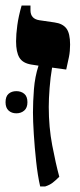

<svg xmlns="http://www.w3.org/2000/svg" viewBox="-35 -667 288 693"><path d="M110 6Q101 -33 95.5 -84Q90 -135 87 -183Q84 -231 84 -261Q84 -300 87.5 -345Q91 -390 104 -430L78 -434Q47 -439 35 -459Q23 -479 23 -518Q23 -543 27.5 -576Q32 -609 43 -647H75V-630Q75 -599 107 -594L162 -586Q191 -582 204.5 -564.5Q218 -547 218 -506Q218 -482 214 -462Q210 -442 204 -416L153 -423Q147 -388 144 -349Q141 -310 141 -281Q141 -208 153.5 -142.5Q166 -77 179 -29Q166 -16 155 -7.5Q144 1 128 6ZM-15 -298Q-15 -319 -4 -328.5Q7 -338 24 -338Q41 -338 52.5 -328.5Q64 -319 64 -298Q64 -278 52.5 -268Q41 -258 24 -258Q7 -258 -4 -268Q-15 -278 -15 -298Z"/></svg>

Font: Noto Serif Hebrew Condensed ExtraBold
Style: Regular
Weight: 800
Width: 3
Designer: Monotype Design Team
Foundry: Monotype Imaging Inc.
Version: Version 2.004; ttfautohint (v1.8.4.7-5d5b)